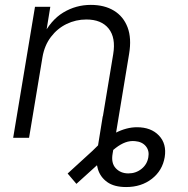

<svg xmlns="http://www.w3.org/2000/svg" viewBox="-20 -567 774 790"><path d="M499 202.6Q449.7 202.6 421.1 182.1Q392.6 161.6 382.8 128.7Q373 95.7 378.9 59.1L402.8 -88.9H468.8L443.4 64.9Q436.5 104 456.3 125.2Q476.1 146.5 508.3 146.5Q539.1 146.5 562.3 127.9Q585.4 109.4 590.3 80.1Q595.2 53.2 580.1 34.7Q564.9 16.1 535.6 13.7Q515.6 11.7 496.1 18.8Q476.6 25.9 456.1 41.7Q435.5 57.6 412.1 83L294.4 189.5L258.3 147L360.4 53.7Q408.7 3.4 454.6 -20Q500.5 -43.5 543.5 -43.5Q601.6 -43.5 634 -9.3Q666.5 24.9 657.7 79.6Q648.4 134.8 605 168.7Q561.5 202.6 499 202.6ZM154.8 -332 99.6 0H34.2L124 -539.1H187L166.5 -413.1L154.3 -415Q188.5 -484.4 240.5 -515.6Q292.5 -546.9 353.5 -546.9Q409.7 -546.9 448.7 -523.2Q487.8 -499.5 504.9 -454.6Q522 -409.7 511.2 -345.2L454.1 0H388.7L445.8 -344.2Q457 -412.1 427 -449.5Q397 -486.8 335.4 -486.8Q292 -486.8 253.9 -468.3Q215.8 -449.7 189.5 -415Q163.1 -380.4 154.8 -332Z"/></svg>

Font: Inter 18pt Light
Style: Italic
Weight: 300
Italic angle: -9.3988°
Designer: Rasmus Andersson
Foundry: rsms
Version: Version 4.001;git-66647c0bb